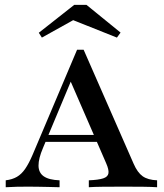

<svg xmlns="http://www.w3.org/2000/svg" viewBox="-20 -785 687 805"><path d="M4 0V-29Q31.5 -32.3 50.8 -43.5Q70.2 -54.8 85.5 -77Q100.8 -99.2 116.1 -134.7L303.2 -576.6H330.6L540.3 -98.4Q556.5 -61.3 578.2 -46Q600 -30.6 638.7 -29V0Q615.3 -1.6 579.8 -2Q544.4 -2.4 499.2 -2.4Q447.6 -2.4 410.1 -2Q372.6 -1.6 352.4 0V-29Q392.7 -30.6 412.5 -37.1Q432.3 -43.5 434.7 -58.5Q437.1 -73.4 425 -100.8L270.2 -457.3L287.1 -467.7L160.5 -165.3Q141.1 -120.2 141.5 -90.3Q141.9 -60.5 163.7 -45.6Q185.5 -30.6 229.8 -29V0Q204.8 -0.8 183.1 -1.2Q161.3 -1.6 140.7 -2Q120.2 -2.4 100 -2.4Q75 -2.4 51.6 -2Q28.2 -1.6 4 0ZM153.2 -190.3 166.1 -219.4H418.5L430.6 -190.3ZM155.6 -627.4 142.7 -647.6 291.1 -764.5H342.7L485.5 -648.4L470.2 -627.4L263.7 -709.7L304.8 -710.5Z"/></svg>

Font: Playfair SemiBold
Style: Regular
Weight: 600
Designer: Claus Eggers Sørensen
Foundry: Claus Eggers Sørensen
Version: Version 2.001;gftools[0.9.30]